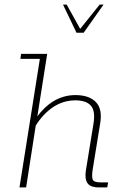

<svg xmlns="http://www.w3.org/2000/svg" viewBox="-20 -818 537 838"><path d="M65 0 154 -561H69L72 -583H186L143 -310Q172 -350 211 -375Q257 -403 309 -403Q369 -403 398.5 -372.5Q428 -342 417 -278L384 -75Q380 -47 384.5 -34.5Q389 -22 419 -22H452L448 0H413Q374 0 361.5 -19Q349 -38 355 -75L388 -278Q397 -334 376.5 -357Q356 -380 309 -380Q256 -380 211 -350Q168 -321 136 -270L94 0ZM314 -675 255 -798H271L330 -692L415 -798H432L345 -675Z"/></svg>

Font: Rokkitt SemiBold Thin
Style: Italic
Weight: 250
Italic angle: -9°
Version: Version 3.103